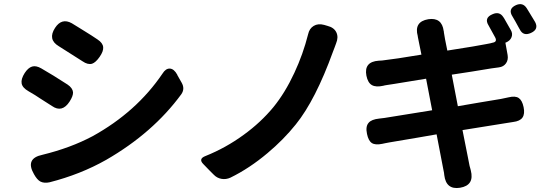

<svg xmlns="http://www.w3.org/2000/svg" viewBox="-20 -869 2671 949"><path d="M179 28Q163 19 148 -8Q103 -86 190 -104Q329 -138 438 -196Q655 -316 783 -505Q799 -531 819.5 -530Q840 -529 856 -500L857 -497L878 -460Q895 -430 876 -403Q736 -212 505 -79Q378 -7 225 32Q198 38 179 28ZM237 -345Q219 -356 179 -382Q156 -398 121 -418Q91 -435 87 -456.5Q83 -478 102 -508Q119 -534 138.5 -540Q158 -546 184 -531Q240 -499 314 -451Q339 -434 341 -413Q342 -395 324 -367Q287 -310 237 -345ZM388 -566Q381 -571 366 -580Q301 -622 270 -641Q215 -674 252 -731Q285 -782 335 -754Q348 -746 374 -730Q393 -718 403 -712Q431 -695 462 -674Q488 -657 490 -636Q492 -616 472.5 -588Q453 -560 435 -554Q414 -548 388 -566Z M1036 -6 1015 -27 985 -58Q959 -84 996 -98Q1096 -138 1185 -203Q1269 -264 1331 -339Q1389 -410 1435 -509Q1478 -601 1503 -700Q1509 -728 1530.5 -741Q1552 -754 1582 -746L1599 -741Q1631 -733 1642.5 -709Q1654 -685 1641 -654Q1638 -647 1633.5 -633.5Q1629 -620 1626 -614Q1539 -374 1442 -254Q1382 -179 1302 -112Q1213 -37 1119 9Q1097 19 1074.5 15Q1052 11 1036 -6Z M2176 -3Q2176 -7 2174.5 -15.5Q2173 -24 2172 -28Q2162 -82 2138 -205Q2106 -200 2046 -189Q1933 -170 1904 -165Q1896 -164 1883 -161Q1874 -159 1869 -158Q1835 -151 1818 -162Q1801 -173 1794 -207Q1786 -244 1802 -262Q1816 -279 1855 -283Q1864 -284 1880 -286Q1912 -291 2029 -310Q2086 -319 2116 -324L2086 -480Q2023 -470 1927 -454Q1902 -450 1894 -449Q1890 -448 1882 -447Q1877 -445 1874 -445Q1838 -437 1818 -448.5Q1798 -460 1791 -495Q1778 -564 1852 -569Q1855 -569 1860.5 -569.5Q1866 -570 1869 -570Q1932 -577 2063 -599Q2059 -622 2051 -658Q2046 -681 2045 -688Q2045 -689 2045 -690Q2025 -762 2097 -774Q2164 -784 2173 -716Q2173 -714 2174 -712V-709Q2177 -686 2191 -619Q2345 -643 2383 -651Q2385 -651 2388 -652Q2406 -655 2415 -658Q2439 -662 2427.5 -684Q2416 -706 2395 -743Q2371 -781 2415 -799Q2449 -814 2468 -784Q2469 -782 2472 -778Q2495 -739 2505 -720Q2515 -703 2508.5 -685.5Q2502 -668 2481 -659L2478 -658L2489 -597Q2493 -573 2481 -556Q2469 -539 2446 -536Q2440 -535 2427.5 -533.5Q2415 -532 2409 -531L2311 -515L2213 -500L2243 -344Q2280 -350 2348 -362Q2430 -375 2456 -380Q2482 -386 2494 -388Q2527 -396 2544 -384.5Q2561 -373 2568 -339.5Q2575 -306 2562.5 -288Q2550 -270 2516 -266Q2490 -262 2478 -260Q2375 -243 2266 -226Q2276 -172 2293 -90Q2299 -59 2301 -49Q2302 -46 2304 -38.5Q2306 -31 2307 -27Q2326 47 2254 59Q2185 70 2176 -3ZM2549 -724Q2548 -726 2546 -729Q2525 -768 2514 -786Q2488 -825 2531 -844Q2564 -858 2583 -829Q2588 -821 2599 -803Q2604 -794 2606.5 -790.5Q2609 -787 2613 -780Q2622 -766 2625 -760Q2644 -724 2604 -706Q2566 -689 2549 -724Z"/></svg>

Font: GenSenRounded TW B
Style: Regular
Weight: 700
Version: Version 1.501;PS 1;hotconv 16.6.51;makeotf.lib2.5.65220